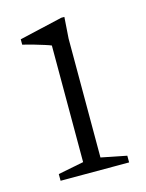

<svg xmlns="http://www.w3.org/2000/svg" viewBox="-80 -516 430 567"><g transform="rotate(-15 135.0 -232.0)"><path d="M171.5 -464.5 167 -399.5V-36L245 -20.5V0H35.5V-20.5L114 -36V-392.5Q108.5 -395 94.2 -399.5Q80 -404 62.8 -409Q45.5 -414 30 -417.5V-434L162 -464.5Z"/></g></svg>

Font: Newsreader Light
Style: Regular
Weight: 300
Designer: Hugues Gentile
Foundry: Production Type
Version: Version 1.003